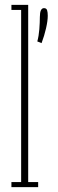

<svg xmlns="http://www.w3.org/2000/svg" viewBox="-20 -770 238 790"><path d="M27 0V-21H67V-729H27V-750H96V-21H137V0ZM133.5 -599.5Q139.5 -621 141.8 -649.2Q144 -677.5 144 -700Q144 -736.5 161 -736.5Q171 -736.5 173.8 -728Q176.5 -719.5 176.5 -705Q176.5 -684.5 169.5 -653.8Q162.5 -623 151 -592.5Z"/></svg>

Font: Imbue 50pt Thin
Style: Regular
Weight: 100
Designer: Tyler Finck
Foundry: Etcetera Type Company
Version: Version 1.102; ttfautohint (v1.8.3)